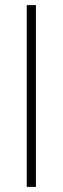

<svg xmlns="http://www.w3.org/2000/svg" viewBox="-20 -734 247 754"><path d="M85 0H121V-714H85Z"/></svg>

Font: Kathrein 37 Thin Condensed
Style: Regular
Weight: 250
Width: 3
Designer: Lazydogs Typefoundry, based on Open Sans by Ascender Corporation
Foundry: Lazydogs Typefoundry
Version: Version 1.003;PS 001.003;hotconv 1.0.88;makeotf.lib2.5.64775